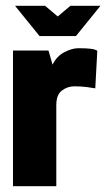

<svg xmlns="http://www.w3.org/2000/svg" viewBox="-20 -645 368 665"><path d="M32 -625H136L180 -588L224 -625H328L243 -520H117ZM25 0V-470H148L162 -421Q176 -450 202.5 -464Q229 -478 251 -478Q280 -478 295 -476Q310 -474 317 -469L310 -339Q300 -341 280.5 -343.5Q261 -346 237 -346Q214 -346 194.5 -331.5Q175 -317 175 -281V0Z"/></svg>

Font: Smooch Sans Black
Style: Regular
Weight: 900
Designer: Robert E. Leuschke
Foundry: Robert E. Leuschke
Version: Version 1.010; ttfautohint (v1.8.3)